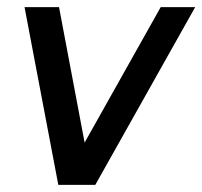

<svg xmlns="http://www.w3.org/2000/svg" viewBox="-20 -520 569 540"><path d="M144 0H248L529 -500H432L218 -119L146 -500H49Z"/></svg>

Font: Uncut Sans Medium
Style: Italic
Weight: 500
Italic angle: -10°
Designer: Kasper Nordkvist
Foundry: Uncut Type
Version: Version 1.111;FEAKit 1.0